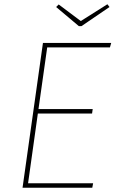

<svg xmlns="http://www.w3.org/2000/svg" viewBox="-20 -883 543 903"><path d="M503 -681 497 -660H202L161 -370H416L413 -349H158L112 -21H418L414 0H86L182 -681ZM485 -863 495 -850 363 -760H351L244 -850L256 -862L360 -784Z"/></svg>

Font: Fira Sans Thin
Style: Italic
Weight: 250
Italic angle: -8°
Designer: Carrois Corporate & Edenspiekermann AG
Foundry: Carrois Corporate GbR & Edenspiekermann AG
Version: Version 4.203